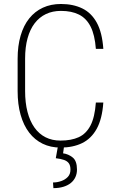

<svg xmlns="http://www.w3.org/2000/svg" viewBox="-20 -741 607 978"><path d="M468.3 -218.8H506.3Q500.5 -135.3 472.7 -85Q444.8 -34.7 398.2 -12Q351.6 10.7 288.1 10.7Q237.8 10.7 197.5 -8.8Q157.2 -28.3 128.7 -65.4Q100.1 -102.5 85 -156Q69.8 -209.5 69.8 -277.3V-441.4Q69.8 -507.3 85 -559.3Q100.1 -611.3 128.9 -647.2Q157.7 -683.1 198.5 -701.9Q239.3 -720.7 290.5 -720.7Q352.5 -720.7 398.9 -698.2Q445.3 -675.8 472.9 -625.7Q500.5 -575.7 506.3 -492.2H468.3Q462.9 -563.5 441.4 -605.7Q419.9 -647.9 382.3 -666.7Q344.7 -685.5 290.5 -685.5Q247.6 -685.5 213.9 -669.4Q180.2 -653.3 156.5 -622.3Q132.8 -591.3 120.4 -546.1Q107.9 -501 107.9 -442.4V-277.3Q107.9 -217.8 120.1 -170.9Q132.3 -124 155.5 -91.3Q178.7 -58.6 212.2 -41.7Q245.6 -24.9 288.1 -24.9Q342.8 -24.9 380.6 -42Q418.5 -59.1 440.7 -101.3Q462.9 -143.6 468.3 -218.8ZM274.9 4.9H306.2L301.3 40Q328.1 43.5 350.1 61Q372.1 78.6 372.1 122.6Q372.1 144 364 161.4Q356 178.7 340.6 191.2Q325.2 203.6 303 210.4Q280.8 217.3 252 217.3L250 188.5Q271 188.5 291.5 181.4Q312 174.3 325.4 160.2Q338.9 146 338.9 123Q338.9 102.5 330.8 91.1Q322.8 79.6 306.2 73.7Q289.6 67.9 264.2 64.9Z"/></svg>

Font: Roboto Condensed ExtraLight
Style: Regular
Weight: 250
Designer: Christian Robertson
Foundry: Google
Version: Version 3.008; 2023